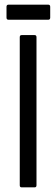

<svg xmlns="http://www.w3.org/2000/svg" viewBox="-20 -806 242 826"><path d="M73 0Q65 0 65 -9V-646Q65 -655 73 -655H129Q137 -655 137 -646V-9Q137 0 129 0ZM17 -721Q8 -721 8 -730V-777Q8 -786 17 -786H187Q196 -786 196 -777V-730Q196 -721 187 -721Z"/></svg>

Font: Sofia Sans Cond
Style: Regular
Weight: 400
Width: 3
Designer: Botio Nikoltchev, Ani Petrova
Foundry: lettersoup
Version: Version 4.100; ttfautohint (v1.8.3)